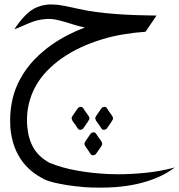

<svg xmlns="http://www.w3.org/2000/svg" viewBox="-20 -424 811 869"><path d="M340.8 60.5Q343.8 59.6 346.2 59.6Q352.5 59.6 356.9 66.4L368.2 83Q372.1 88.9 377.4 95.7Q382.8 102.5 384.3 109.4Q384.8 110.8 384.8 112.3Q384.8 115.2 382.8 118.2Q380.4 122.6 377.9 126.5L360.4 152.3Q357.9 156.2 355 159.2Q352.1 162.1 348.1 162.6Q345.2 163.6 342.8 163.6Q335.9 163.6 331.5 156.7L320.8 140.1Q316.4 134.8 311.3 127.9Q306.2 121.1 304.7 113.8Q304.2 112.3 304.2 110.8Q304.2 107.4 306.2 104.5L311 96.7L328.6 70.8Q331.1 66.9 334 64Q336.9 61 340.8 60.5ZM447.8 60.5Q450.7 59.6 453.1 59.6Q460 59.6 464.4 66.4L475.1 83Q479.5 88.9 484.6 95.7Q489.7 102.5 491.2 109.4Q491.7 110.8 491.7 112.3Q491.7 115.2 489.7 118.2Q487.3 122.6 484.9 126.5L467.3 152.3Q464.8 156.2 461.9 159.2Q459 162.1 455.1 162.6Q452.1 163.6 449.7 163.6Q443.4 163.6 438.5 156.7L427.7 140.1Q423.8 134.8 418.5 127.9Q413.1 121.1 411.6 113.8Q411.1 112.3 411.1 110.8Q411.1 107.4 413.1 104.5L418 96.7L436 70.8Q438.5 66.9 441.2 64Q443.8 61 447.8 60.5ZM398.9 175.8Q401.9 174.8 404.3 174.8Q410.6 174.8 415 181.6L426.3 198.2Q430.2 203.6 435.5 210.7Q440.9 217.8 442.4 224.6V226.6Q442.4 230.5 440.9 233.4Q438.5 237.8 436 241.7L418 267.6Q415.5 271.5 412.8 274.4Q410.2 277.3 406.2 277.8Q403.3 278.8 400.9 278.8Q394 278.8 389.2 272L378.4 255.4Q374.5 250 369.4 242.9Q364.3 235.8 362.3 229V227.5Q362.3 223.1 364.3 219.7L369.1 211.9L386.7 186Q389.2 182.1 391.8 179.2Q394.5 176.3 398.9 175.8ZM44.9 -291.5Q56.6 -309.1 69.3 -325.4Q82 -341.8 97.2 -356.9Q122.6 -381.8 149.7 -392.3Q176.8 -402.8 205.6 -403.8H213.9Q238.8 -403.8 266.8 -398.4Q294.9 -393.1 326.7 -385.7Q368.2 -376 414.1 -369.9Q460 -363.8 506.6 -360.4Q553.2 -356.9 599.4 -355.5Q645.5 -354 688.5 -353.5L638.7 -280.3Q588.9 -276.9 538.8 -268.6Q488.8 -260.3 440.7 -245.6Q392.6 -231 346.9 -210Q301.3 -189 259.8 -160.2Q223.1 -134.3 193.1 -103.3Q163.1 -72.3 142.1 -35.2Q121.1 2 110.8 44.9Q102.1 80.6 102.1 119.6Q102.1 128.4 102.5 137.7L103.5 148.4Q107.9 204.1 131.8 245.6Q155.8 286.1 203.1 312.5Q259.8 335.9 328.9 348.1Q397.9 360.4 472.2 363.8Q493.7 364.7 515.1 364.7Q571.8 364.7 638.4 358.2Q705.1 351.6 771 334Q733.9 362.3 689.7 380.6Q645.5 398.9 597.9 409.2Q550.3 419.4 502 422.9Q467.8 425.3 435.1 425.3Q421.4 425.3 391.6 424.6Q361.8 423.8 321.3 418.9Q280.8 414.1 249.3 407.7Q217.8 401.4 197.3 394.5Q176.8 387.7 171.9 382.3L167.5 380.4Q133.3 361.8 108.4 337.6Q83.5 313.5 66.4 284.2Q49.3 255.4 39.8 223.1Q30.3 190.9 26.9 154.8L26.4 141.1Q25.9 129.9 25.9 118.7Q25.9 70.8 37.1 22.7Q48.3 -25.4 73.7 -70.8Q99.1 -116.2 135.5 -154.1Q171.9 -191.9 215.8 -222.7Q249.5 -246.1 287.1 -265.4Q324.7 -284.7 364.3 -299.8Q339.8 -304.2 317.6 -311.3Q295.4 -318.4 274.2 -324.7Q252.9 -331.1 231.4 -335.4Q215.8 -338.4 199.7 -338.4Q193.8 -338.4 187.5 -337.9Q166 -336.4 147.7 -331.5Q129.4 -326.7 112.5 -319.8Q95.7 -313 79.3 -305.4Q63 -297.9 44.9 -291.5Z"/></svg>

Font: Dima Niloofar
Style: Regular
Weight: 400
Designer: R.Balvardi
Foundry: Dima Software Group
Version: Version 3.00;November 13, 2018;FontCreator 11.5.0.2427 64-bi